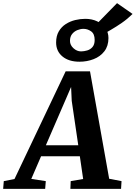

<svg xmlns="http://www.w3.org/2000/svg" viewBox="-96 -1198 861 1218"><path d="M-76 0 -72 -49 -4 -62.5 320.5 -745.5H475L596.5 -64L675 -49L672 0H350.5L352.5 -49L431.5 -62.5L410.5 -206.5H164.5L102.5 -63L194.5 -49L190.5 0ZM195 -276.5H400.5L359 -558.5L355 -646.5L319 -563ZM408.5 -806.5Q340.5 -806.5 300.2 -839.8Q260 -873 260 -928.5Q260 -970 277 -999Q294 -1028 321.5 -1045.5Q349 -1063 381.2 -1070.8Q413.5 -1078.5 445 -1078.5Q487 -1078.5 520.2 -1062.8Q553.5 -1047 572.8 -1019.5Q592 -992 592 -957Q592 -906 566 -872.5Q540 -839 498 -822.8Q456 -806.5 408.5 -806.5ZM418 -872Q437 -872 457.2 -878Q477.5 -884 491 -900Q504.5 -916 504.5 -944.5Q504.5 -983 482.2 -999Q460 -1015 433.5 -1015Q414.5 -1015 394.8 -1007Q375 -999 361.5 -982.2Q348 -965.5 348 -938.5Q348 -912 370 -892Q392 -872 418 -872ZM548.5 -974.5 490 -1018 646.5 -1178 745 -1109.5Q713 -1078 677.2 -1053.2Q641.5 -1028.5 608 -1009.2Q574.5 -990 548.5 -974.5Z"/></svg>

Font: Merriweather ExtraBold
Style: Italic
Weight: 800
Italic angle: -7.8°
Version: Version 2.101